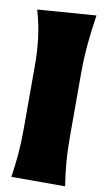

<svg xmlns="http://www.w3.org/2000/svg" viewBox="-97 -926 540 972"><g transform="rotate(10 173.0 -439.5)"><path d="M34.7 0Q43.9 -61 49.1 -119.1Q54.2 -177.2 54.2 -250.5V-577.6Q54.2 -647.5 45.9 -716.1Q37.6 -784.7 16.6 -856.9L317.4 -879.4Q306.6 -811.5 299.1 -736.1Q291.5 -660.6 291.5 -577.6V-250.5Q291.5 -177.2 296.4 -119.1Q301.3 -61 311 0Z"/></g></svg>

Font: Pinar-FD Black
Style: Regular
Weight: 900
Designer: Amin Abedi
Version: Version 3.000